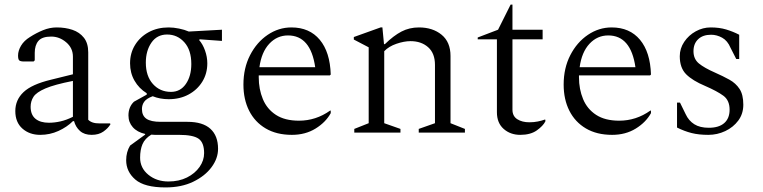

<svg xmlns="http://www.w3.org/2000/svg" viewBox="-20 -580 3340 840"><path d="M156 10Q109 10 78 -17.5Q47 -45 47 -94Q47 -143 83 -177Q119 -211 202 -231L299 -255V-332Q299 -370 269.5 -395Q240 -420 204 -420Q164 -420 148 -401Q132 -382 132 -349V-316L127 -311H85Q70 -311 64.5 -315.5Q59 -320 59 -337Q59 -358 72 -380Q85 -402 111 -418Q139 -436 168.5 -448Q198 -460 228 -460Q266 -460 297 -449.5Q328 -439 347 -415Q366 -391 366 -351V-56Q374 -48 386 -44Q398 -40 417 -40H461L463 -38V-36Q453 -19 432.5 -4.5Q412 10 381 10Q349 10 330 -7Q311 -24 304 -50H299Q273 -24 235.5 -7Q198 10 156 10ZM114 -113Q114 -78 135 -60.5Q156 -43 194 -43Q219 -43 245 -49Q271 -55 299 -69V-226Q218 -210 178.5 -193Q139 -176 126.5 -156.5Q114 -137 114 -113Z M718 -146Q680 -146 648 -159Q621 -149 611 -135Q601 -121 601 -103Q601 -74 620.5 -60.5Q640 -47 683 -47H800Q867 -47 900.5 -16.5Q934 14 934 71Q934 113 905.5 151.5Q877 190 825.5 215Q774 240 704 240Q612 240 572 205.5Q532 171 532 121Q532 85 549 57L615 9V6Q580 -2 561 -23.5Q542 -45 542 -75Q542 -112 566 -135L622 -166V-172Q588 -193 568.5 -227Q549 -261 549 -303Q549 -348 571 -383.5Q593 -419 631 -439.5Q669 -460 718 -460Q739 -460 763.5 -455Q788 -450 806 -442L951 -450V-401L854 -408L851 -405Q867 -387 877 -359Q887 -331 887 -303Q887 -258 865 -222.5Q843 -187 805 -166.5Q767 -146 718 -146ZM728 -178Q769 -178 793 -212.5Q817 -247 817 -300Q817 -361 786.5 -395Q756 -429 711 -429Q667 -429 642.5 -393.5Q618 -358 618 -306Q618 -247 649 -212.5Q680 -178 728 -178ZM593 110Q593 155 629 184.5Q665 214 717 214Q763 214 798 196.5Q833 179 853 150.5Q873 122 873 90Q873 44 849 27Q825 10 763 10H657Q649 10 642 9Q614 26 603.5 50.5Q593 75 593 110Z M1257 10Q1190 10 1142.5 -18Q1095 -46 1070 -95.5Q1045 -145 1045 -210Q1045 -282 1074 -338.5Q1103 -395 1151 -427.5Q1199 -460 1255 -460Q1334 -460 1379 -406Q1424 -352 1427 -254L1423 -250H1112Q1112 -246 1112 -242Q1112 -190 1130 -146.5Q1148 -103 1187 -77.5Q1226 -52 1288 -52Q1362 -52 1424 -96H1427V-85Q1405 -45 1360.5 -17.5Q1316 10 1257 10ZM1240 -425Q1192 -425 1158 -388.5Q1124 -352 1115 -286H1359Q1339 -425 1240 -425Z M1530 0V-16L1593 -41V-373L1528 -407V-418L1645 -460H1653L1660 -387H1664Q1702 -424 1736.5 -442Q1771 -460 1813 -460Q1873 -460 1912 -428Q1951 -396 1951 -335V-41L2014 -16V0H1812V-16L1883 -41V-296Q1883 -347 1853 -373.5Q1823 -400 1776 -400Q1748 -400 1714.5 -388.5Q1681 -377 1661 -356V-41L1732 -16V0Z M2256 10Q2213 10 2183.5 -16Q2154 -42 2154 -89V-408H2070V-416L2159 -450L2214 -560H2222V-450H2354V-408H2222V-100Q2222 -72 2243 -58.5Q2264 -45 2296 -45Q2316 -45 2333 -48.5Q2350 -52 2364 -57L2366 -56V-49Q2356 -29 2328.5 -9.5Q2301 10 2256 10Z M2658 10Q2591 10 2543.5 -18Q2496 -46 2471 -95.5Q2446 -145 2446 -210Q2446 -282 2475 -338.5Q2504 -395 2552 -427.5Q2600 -460 2656 -460Q2735 -460 2780 -406Q2825 -352 2828 -254L2824 -250H2513Q2513 -246 2513 -242Q2513 -190 2531 -146.5Q2549 -103 2588 -77.5Q2627 -52 2689 -52Q2763 -52 2825 -96H2828V-85Q2806 -45 2761.5 -17.5Q2717 10 2658 10ZM2641 -425Q2593 -425 2559 -388.5Q2525 -352 2516 -286H2760Q2740 -425 2641 -425Z M3079 10Q3037 10 3005.5 2Q2974 -6 2942 -22V-131H2955L2980 -80Q2993 -52 3017.5 -36.5Q3042 -21 3081 -21Q3125 -21 3148.5 -41.5Q3172 -62 3172 -100Q3172 -141 3145 -161Q3118 -181 3065 -204Q3010 -227 2982 -255Q2954 -283 2954 -334Q2954 -368 2973.5 -397Q2993 -426 3024 -443Q3055 -460 3089 -460Q3127 -460 3157 -451Q3187 -442 3214 -428V-322H3201L3176 -371Q3163 -402 3139.5 -415Q3116 -428 3091 -428Q3055 -428 3034.5 -408.5Q3014 -389 3014 -356Q3014 -322 3037.5 -302.5Q3061 -283 3109 -262Q3143 -247 3171 -231.5Q3199 -216 3215.5 -191Q3232 -166 3232 -122Q3232 -82 3210 -52.5Q3188 -23 3153 -6.5Q3118 10 3079 10Z"/></svg>

Font: Spectral Light
Style: Regular
Weight: 300
Designer: Jean-Baptiste Levee
Foundry: Production Type
Version: Version 2.001